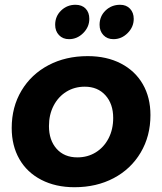

<svg xmlns="http://www.w3.org/2000/svg" viewBox="-20 -778 679 804"><path d="M610 -296Q610 -208 569 -139Q528 -70 456 -32Q384 6 292 6Q213 6 153 -25Q93 -56 61 -112Q29 -168 29 -242Q29 -330 70 -398.5Q111 -467 183 -505Q255 -543 347 -543Q427 -543 486.5 -512Q546 -481 578 -425.5Q610 -370 610 -296ZM185 -250Q185 -191 217 -155Q249 -119 304 -119Q347 -119 381 -140Q415 -161 434.5 -198.5Q454 -236 454 -284Q454 -343 421.5 -379Q389 -415 335 -415Q292 -415 258 -394Q224 -373 204.5 -335.5Q185 -298 185 -250ZM354 -699Q354 -665 328.5 -639.5Q303 -614 269 -614Q243 -614 227 -631Q211 -648 211 -674Q211 -710 236 -734Q261 -758 296 -758Q323 -758 338.5 -742Q354 -726 354 -699ZM540 -699Q540 -665 514.5 -639.5Q489 -614 455 -614Q429 -614 413 -631Q397 -648 397 -674Q397 -710 422 -734Q447 -758 483 -758Q509 -758 524.5 -741.5Q540 -725 540 -699Z"/></svg>

Font: Gontserrat SemiBold
Style: Italic
Weight: 600
Italic angle: -11.3°
Designer: Julieta Ulanovsky
Foundry: Julieta Ulanovsky
Version: Version 6.001